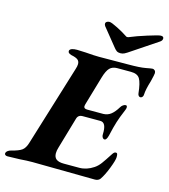

<svg xmlns="http://www.w3.org/2000/svg" viewBox="-178 -946 924 1048"><g transform="rotate(15 283.5 -421.5)"><path d="M-54 -10Q-53 -16 -45.5 -22Q-38 -28 -26 -31Q15 -41 32 -53.5Q49 -66 58 -96L198 -551Q204 -569 204 -581Q204 -597 193 -605.5Q182 -614 156 -619Q134 -625 137 -640Q143 -655 179 -655L228 -653Q278 -649 304 -649L469 -650Q535 -650 566.5 -656Q598 -662 604 -662Q611 -662 616.5 -656.5Q622 -651 622 -642Q622 -634 612 -594Q596 -542 595 -514Q595 -505 590 -499.5Q585 -494 579 -494Q574 -494 569.5 -498.5Q565 -503 564 -512Q558 -570 544.5 -592.5Q531 -615 494 -615H416Q390 -615 374.5 -599.5Q359 -584 347 -543L299 -379Q297 -371 297 -368Q297 -354 317 -354H408Q433 -355 451 -369.5Q469 -384 486 -412Q491 -421 499 -426.5Q507 -432 514 -432Q522 -432 522 -421Q522 -416 519 -408Q496 -353 489 -329Q480 -301 468 -248Q461 -221 450 -221Q443 -221 438 -228.5Q433 -236 434 -246Q437 -313 402 -313H302Q276 -313 270 -289L219 -114Q213 -95 213 -80Q213 -57 227 -46.5Q241 -36 270 -36H357Q398 -36 437 -62Q455 -74 469.5 -93.5Q484 -113 511 -155Q515 -161 519 -164.5Q523 -168 529 -168Q535 -168 537 -163Q539 -158 539 -145Q539 -128 521 -81.5Q503 -35 485 -9Q475 4 456 4L367 3Q130 0 102 0Q70 0 32 3Q-18 5 -38 5Q-47 5 -51.5 0.5Q-56 -4 -54 -10ZM369 -726 293 -820Q288 -828 289 -835Q290 -841 296.5 -844.5Q303 -848 311 -848Q322 -848 357.5 -830Q393 -812 415 -797Q419 -793 425 -793Q431 -793 439 -797Q469 -810 529 -829Q589 -848 601 -848Q617 -848 617 -836Q617 -825 606 -817L470 -726Q444 -708 433.5 -703Q423 -698 411 -698Q398 -698 389.5 -704Q381 -710 369 -726Z"/></g></svg>

Font: EB Garamond
Style: Bold Italic
Weight: 700
Italic angle: -17.2°
Designer: Georg Duffner and Octavio Pardo
Foundry: Georg Duffner
Version: Version 1.000